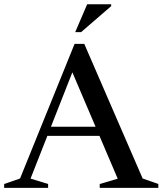

<svg xmlns="http://www.w3.org/2000/svg" viewBox="-29 -904 782 924"><path d="M172.5 -250V-294H512V-250ZM657.5 -45 733 -18.5V0H451V-18.5L537.5 -44L306 -587L332 -588.5L118 -44.5L202.5 -18.5V0H-9V-18.5L67.5 -45L330 -693H376.5ZM333 -749.5 390.5 -883.5H506V-874.5L361.5 -749.5Z"/></svg>

Font: Newsreader 36pt Medium
Style: Regular
Weight: 500
Designer: Hugues Gentile
Foundry: Production Type
Version: Version 1.003